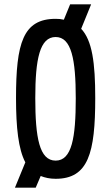

<svg xmlns="http://www.w3.org/2000/svg" viewBox="-20 -819 509 887"><path d="M54 -366C54 -229 65 -130 97 -69L49 48H145L168 -6C188 2 210 7 237 7C388 7 420 -112 420 -366C420 -529 406 -632 355 -686L401 -799H304L275 -728C262 -731 251 -732 237 -732C86 -732 54 -619 54 -366ZM143 -366C143 -547 164 -648 237 -648C310 -648 330 -545 330 -365C330 -183 312 -77 237 -77C162 -77 143 -183 143 -366Z"/></svg>

Font: Economica
Style: Bold
Weight: 700
Designer: Vicente Lamonaca
Foundry: Vicente Lamonaca
Version: Version 1.100